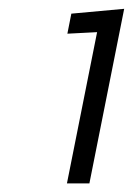

<svg xmlns="http://www.w3.org/2000/svg" viewBox="-20 -741 302 436"><path d="M183 -324.5H132L200.5 -668L133 -664.5L142 -710L262 -721Z"/></svg>

Font: Roberto Sans Light
Style: Italic
Weight: 300
Italic angle: -11°
Designer: Google
Version: Version 1.00;June 11, 2020;FontCreator 12.0.0.2522 64-bit; t